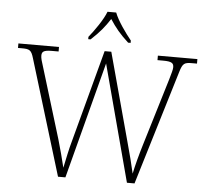

<svg xmlns="http://www.w3.org/2000/svg" viewBox="-60 -996 1148 1060"><g transform="rotate(5 513.5 -465.5)"><path d="M400 -784V-771H413C461 -815 487 -847 517 -893C547 -847 573 -815 621 -771H635V-784C604 -822 558 -886 541 -931H493C476 -886 431 -822 400 -784ZM105 -640 300 0H341L510 -646L682 0H724L916 -634C931 -684 940 -689 984 -689H1010V-714H791V-689H823C872 -689 881 -679 881 -657C881 -644 874 -622 865 -590L752 -217C734 -158 718 -97 709 -53C698 -103 684 -157 666 -222L533 -713H496L361 -208C345 -152 337 -107 325 -52C311 -110 302 -143 284 -206L166 -593C155 -626 150 -645 150 -657C150 -679 158 -689 206 -689H243V-714H18V-689H39C82 -689 92 -684 105 -640Z"/></g></svg>

Font: Noto Serif Ethiopic ExtraLight
Style: Regular
Weight: 200
Designer: Monotype Design Team
Foundry: Monotype Imaging Inc.
Version: Version 2.102